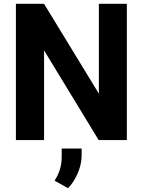

<svg xmlns="http://www.w3.org/2000/svg" viewBox="-20 -731 746 1002"><path d="M642 0V-711H496V-242L210 -711H63V0H210V-468L495 0ZM265 212 335 251C345 241 354 230 363 216C385 181 406 134 406 79V44H302V86C302 142 286 178 265 212Z"/></svg>

Font: Asimov
Style: Regular
Weight: 500
Designer: Google
Version: Version 2.000980; 2014